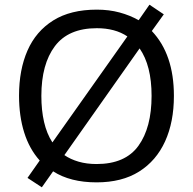

<svg xmlns="http://www.w3.org/2000/svg" viewBox="-20 -766 821 817"><path d="M720 -358Q720 -247 682.5 -164.5Q645 -82 572 -36Q499 10 391 10Q279 10 206 -37L158 31L97 -9L149 -83Q105 -132 83 -202Q61 -272 61 -359Q61 -469 97 -551Q133 -633 206.5 -679Q280 -725 392 -725Q444 -725 488.5 -713Q533 -701 570 -680L616 -746L677 -705L626 -634Q720 -535 720 -358ZM156 -358Q156 -297 167.5 -247Q179 -197 203 -160L522 -611Q470 -646 392 -646Q271 -646 213.5 -569.5Q156 -493 156 -358ZM625 -358Q625 -487 574 -560L254 -106Q280 -88 314.5 -78Q349 -68 391 -68Q513 -68 569 -145.5Q625 -223 625 -358Z"/></svg>

Font: Noto Sans Living
Style: Regular
Weight: 400
Designer: Monotype Design Team
Foundry: Monotype Imaging Inc.
Version: Version 2.013; ttfautohint (v1.8.4.7-5d5b)